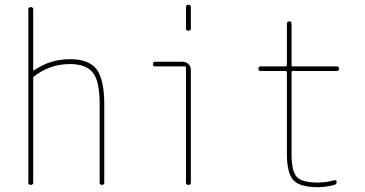

<svg xmlns="http://www.w3.org/2000/svg" viewBox="-20 -780 1540 810"><path d="M99.6 -9.8V-740.2Q99.6 -750 109.9 -750Q120.1 -750 120.1 -740.2V-485.4Q120.1 -481.4 124 -483.4Q191.4 -530.3 275.4 -530.3Q355.5 -530.3 387.7 -487.3Q419.9 -444.3 419.9 -339.8V-9.8Q419.9 0 410.2 0Q400.4 0 400.4 -9.8V-339.8Q400.4 -440.4 370.6 -475.1Q340.8 -509.8 275.4 -509.8Q190.4 -509.8 124 -458Q120.1 -455.1 120.1 -450.2V-9.8Q120.1 0 109.9 0Q99.6 0 99.6 -9.8Z M634.8 -500Q625 -500 625 -509.8Q625 -519.5 634.8 -519.5H750Q764.6 -519.5 774.9 -509.8Q785.2 -500 785.2 -485.4V-9.8Q785.2 0 774.9 0Q764.6 0 764.6 -9.8V-495.1Q764.6 -500 759.8 -500ZM764.6 -660.2V-750Q764.6 -759.8 774.9 -759.8Q785.2 -759.8 785.2 -750V-660.2Q785.2 -650.4 774.9 -650.4Q764.6 -650.4 764.6 -660.2Z M1080.1 -480.5Q1070.3 -480.5 1070.3 -490.2Q1070.3 -500 1080.1 -500H1184.6Q1189.5 -500 1190.4 -504.9V-679.7Q1190.4 -689.5 1200.2 -689.9Q1210 -690.4 1210 -679.7V-504.9Q1210 -500 1214.8 -500H1400.4Q1410.2 -500 1410.2 -490.2Q1410.2 -480.5 1400.4 -480.5H1214.8Q1210 -480.5 1210 -474.6V-129.9Q1210 -57.6 1231.9 -33.7Q1253.9 -9.8 1320.3 -9.8Q1355.5 -9.8 1389.6 -19.5Q1393.6 -20.5 1397 -18.6Q1400.4 -16.6 1400.4 -12.7Q1400.4 -2.9 1390.6 0Q1353.5 9.8 1320.3 9.8Q1245.1 9.8 1217.8 -20Q1190.4 -49.8 1190.4 -129.9V-474.6Q1190.4 -479.5 1184.6 -480.5Z"/></svg>

Font: Rounded-X Mgen+ 1mn thin
Style: Regular
Weight: 100
Designer: [Source Han Sans]
Ryoko NISHIZUKA  (kana & ideographs); Paul D. Hunt (Latin, Greek & Cyrillic); Wenlong ZHANG  (bopomofo
Version: Version 1.059.20150602